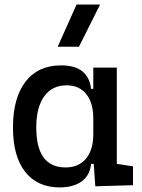

<svg xmlns="http://www.w3.org/2000/svg" viewBox="-20 -815 626 845"><path d="M243.2 9.8Q145 9.8 91.1 -58.3Q37.1 -126.5 37.1 -253.9Q37.1 -384.3 92.5 -455.8Q147.9 -527.3 249 -527.3Q368.7 -527.3 380.9 -423.8H390.6V-517.6H494.1V-93.8L565.4 -83V0L399.4 4.9L392.6 -93.8H380.9Q375.5 -42 338.6 -16.1Q301.8 9.8 243.2 9.8ZM390.6 -224.6V-293Q390.6 -362.3 359.6 -400.9Q328.6 -439.5 273.4 -439.5Q209.5 -439.5 174.6 -391.1Q139.6 -342.8 139.6 -253.9Q139.6 -78.1 268.6 -78.1Q326.2 -78.1 358.4 -116.7Q390.6 -155.3 390.6 -224.6ZM233.9 -609.4 316.9 -794.9H420.4L327.6 -609.4Z"/></svg>

Font: Cascadia Mono PL
Style: Regular
Weight: 400
Monospace: yes
Designer: Aaron Bell
Foundry: Saja Typeworks
Version: Version 2404.023; ttfautohint (v1.8.4)